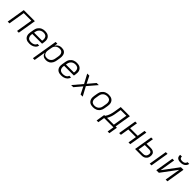

<svg xmlns="http://www.w3.org/2000/svg" viewBox="542 -2820 5116 5116"><g transform="rotate(45 3100.0 -262.5)"><path d="M35 0 121 -520H539L453 0H387L463 -462H177L101 0Z M851 8Q820 8 790 2Q760 -4 735.5 -18.5Q711 -33 693.5 -56Q676 -79 667.5 -107.5Q659 -136 659 -166.5Q659 -197 664 -228L681 -328Q685 -355 694.5 -382Q704 -409 721.5 -433.5Q739 -458 762 -477Q785 -496 811.5 -507.5Q838 -519 866 -523.5Q894 -528 921 -528Q952 -528 982 -522Q1012 -516 1036.5 -501.5Q1061 -487 1079 -464Q1097 -441 1105.5 -413Q1114 -385 1114 -354Q1114 -323 1109 -292L1099 -231H731L729 -218Q725 -197 724.5 -175.5Q724 -154 730 -134Q736 -114 747 -97Q758 -80 775 -69.5Q792 -59 813 -54.5Q834 -50 856 -50Q872 -50 887.5 -51.5Q903 -53 919.5 -57Q936 -61 951.5 -67.5Q967 -74 980.5 -85Q994 -96 1003.5 -110.5Q1013 -125 1017 -141H1082Q1077 -117 1064.5 -94.5Q1052 -72 1033.5 -54.5Q1015 -37 992.5 -24.5Q970 -12 946 -4.5Q922 3 898 5.5Q874 8 851 8ZM1043 -289 1045 -302Q1048 -323 1048.5 -344.5Q1049 -366 1044 -385.5Q1039 -405 1028 -422Q1017 -439 1000.5 -450Q984 -461 963.5 -465.5Q943 -470 922 -470Q901 -470 880 -466.5Q859 -463 839.5 -454Q820 -445 803 -430Q786 -415 774 -397Q762 -379 755.5 -359Q749 -339 745 -318L741 -289Z M1199 215 1321 -520H1387L1372 -430Q1386 -453 1405 -472.5Q1424 -492 1448 -505Q1472 -518 1497.5 -523Q1523 -528 1548 -528Q1578 -528 1605.5 -521Q1633 -514 1655 -498Q1677 -482 1690.5 -458Q1704 -434 1709.5 -406.5Q1715 -379 1714.5 -350Q1714 -321 1709 -292L1692 -192Q1688 -167 1680 -141.5Q1672 -116 1658.5 -92.5Q1645 -69 1625.5 -49Q1606 -29 1581.5 -16Q1557 -3 1531 2.5Q1505 8 1480 8Q1450 8 1423 1Q1396 -6 1374 -22Q1352 -38 1338.5 -62Q1325 -86 1319 -113L1265 215ZM1456 -50Q1476 -50 1496.5 -53.5Q1517 -57 1536.5 -66.5Q1556 -76 1572.5 -91Q1589 -106 1600.5 -124Q1612 -142 1618.5 -161.5Q1625 -181 1628 -202L1645 -302Q1648 -323 1648.5 -344Q1649 -365 1645 -384.5Q1641 -404 1630 -421Q1619 -438 1603 -449.5Q1587 -461 1567 -465.5Q1547 -470 1526 -470Q1506 -470 1485.5 -466.5Q1465 -463 1446.5 -454.5Q1428 -446 1411 -432Q1394 -418 1382.5 -401Q1371 -384 1364.5 -364.5Q1358 -345 1355 -325L1338 -225Q1334 -204 1333 -182Q1332 -160 1337 -140Q1342 -120 1352 -102Q1362 -84 1378 -72Q1394 -60 1414.5 -55Q1435 -50 1456 -50Z M2051 8Q2020 8 1990 2Q1960 -4 1935.5 -18.5Q1911 -33 1893.5 -56Q1876 -79 1867.5 -107.5Q1859 -136 1859 -166.5Q1859 -197 1864 -228L1881 -328Q1885 -355 1894.5 -382Q1904 -409 1921.5 -433.5Q1939 -458 1962 -477Q1985 -496 2011.5 -507.5Q2038 -519 2066 -523.5Q2094 -528 2121 -528Q2152 -528 2182 -522Q2212 -516 2236.5 -501.5Q2261 -487 2279 -464Q2297 -441 2305.5 -413Q2314 -385 2314 -354Q2314 -323 2309 -292L2299 -231H1931L1929 -218Q1925 -197 1924.5 -175.5Q1924 -154 1930 -134Q1936 -114 1947 -97Q1958 -80 1975 -69.5Q1992 -59 2013 -54.5Q2034 -50 2056 -50Q2072 -50 2087.5 -51.5Q2103 -53 2119.5 -57Q2136 -61 2151.5 -67.5Q2167 -74 2180.5 -85Q2194 -96 2203.5 -110.5Q2213 -125 2217 -141H2282Q2277 -117 2264.5 -94.5Q2252 -72 2233.5 -54.5Q2215 -37 2192.5 -24.5Q2170 -12 2146 -4.5Q2122 3 2098 5.5Q2074 8 2051 8ZM2243 -289 2245 -302Q2248 -323 2248.5 -344.5Q2249 -366 2244 -385.5Q2239 -405 2228 -422Q2217 -439 2200.5 -450Q2184 -461 2163.5 -465.5Q2143 -470 2122 -470Q2101 -470 2080 -466.5Q2059 -463 2039.5 -454Q2020 -445 2003 -430Q1986 -415 1974 -397Q1962 -379 1955.5 -359Q1949 -339 1945 -318L1941 -289Z M2426 0 2650 -263 2512 -520H2592L2694 -315L2868 -520H2948L2723 -257L2862 0H2782L2680 -205L2506 0Z M3252 8Q3221 8 3191 2Q3161 -4 3136 -18.5Q3111 -33 3094 -56Q3077 -79 3068 -107Q3059 -135 3059 -166Q3059 -197 3064 -228L3081 -328Q3085 -355 3094.5 -382Q3104 -409 3121.5 -433.5Q3139 -458 3162 -477Q3185 -496 3212 -507.5Q3239 -519 3266.5 -523.5Q3294 -528 3321 -528Q3352 -528 3382 -522Q3412 -516 3437 -501.5Q3462 -487 3479.5 -464Q3497 -441 3505.5 -413Q3514 -385 3514 -354Q3514 -323 3509 -292L3492 -192Q3488 -165 3478.5 -138Q3469 -111 3452 -86.5Q3435 -62 3412 -43Q3389 -24 3362 -12.5Q3335 -1 3307 3.5Q3279 8 3252 8ZM3252 -50Q3272 -50 3293 -53.5Q3314 -57 3333.5 -66Q3353 -75 3370 -90Q3387 -105 3399 -123Q3411 -141 3418 -161Q3425 -181 3428 -202L3445 -302Q3448 -323 3448.5 -344.5Q3449 -366 3444 -385.5Q3439 -405 3428 -422Q3417 -439 3400.5 -450Q3384 -461 3363.5 -465.5Q3343 -470 3322 -470Q3302 -470 3280.5 -466.5Q3259 -463 3239.5 -454Q3220 -445 3203 -430Q3186 -415 3174 -397Q3162 -379 3155.5 -359Q3149 -339 3145 -318L3129 -218Q3125 -197 3124.5 -175.5Q3124 -154 3129.5 -134.5Q3135 -115 3145.5 -98Q3156 -81 3172.5 -70Q3189 -59 3210 -54.5Q3231 -50 3252 -50Z M3573 187 3613 -58H3644Q3666 -88 3682.5 -121Q3699 -154 3710.5 -188Q3722 -222 3729.5 -256.5Q3737 -291 3743 -325L3775 -520H4120L4043 -58H4093L4053 187H3988L4019 0H3669L3638 187ZM3720 -58H3977L4044 -462H3830L3806 -316Q3801 -283 3794.5 -250Q3788 -217 3777.5 -184.5Q3767 -152 3752.5 -120Q3738 -88 3720 -58Z M4235 0 4321 -520H4387L4350 -298H4636L4673 -520H4739L4653 0H4587L4626 -240H4340L4301 0Z M5387 0 5473 -520H5539L5453 0ZM4835 0 4921 -520H4987L4953 -315H5113Q5136 -315 5158.5 -311Q5181 -307 5200 -297.5Q5219 -288 5234 -271.5Q5249 -255 5256 -235Q5263 -215 5264 -192Q5265 -169 5261 -146Q5257 -125 5250.5 -105Q5244 -85 5230.5 -67.5Q5217 -50 5199 -36Q5181 -22 5161.5 -14Q5142 -6 5121.5 -3Q5101 0 5080 0ZM4910 -58H5080Q5100 -58 5120.5 -63.5Q5141 -69 5158 -82.5Q5175 -96 5184.5 -115.5Q5194 -135 5197 -155Q5201 -175 5198 -195Q5195 -215 5183 -229.5Q5171 -244 5152 -250.5Q5133 -257 5113 -257H4943Z M5635 0 5721 -520H5787L5714 -80L6042 -520H6139L6053 0H5987L6060 -440L5732 0ZM5943 -600Q5922 -600 5901.5 -602.5Q5881 -605 5862.5 -612Q5844 -619 5829 -631.5Q5814 -644 5805 -661Q5796 -678 5794 -698.5Q5792 -719 5795 -740H5861Q5858 -721 5863.5 -703.5Q5869 -686 5883 -675.5Q5897 -665 5915.5 -661.5Q5934 -658 5953 -658Q5972 -658 5991.5 -661.5Q6011 -665 6028 -675.5Q6045 -686 6056.5 -703.5Q6068 -721 6071 -740H6137Q6134 -719 6125 -698.5Q6116 -678 6101 -661Q6086 -644 6067 -631.5Q6048 -619 6027.5 -612Q6007 -605 5985.5 -602.5Q5964 -600 5943 -600Z"/></g></svg>

Font: Iosevka Aile Light Oblique
Style: Regular
Weight: 300
Italic angle: -9°
Designer: Belleve Invis
Foundry: Belleve Invis
Version: Version 31.1.0; ttfautohint (v1.8.4)